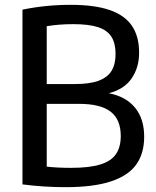

<svg xmlns="http://www.w3.org/2000/svg" viewBox="-20 -768 648 795"><path d="M577 -202Q577 -132.5 544 -86.5Q511 -40.5 439 -16.8Q367 7 251.5 7Q160.5 7 73 -4.5V-728Q169 -748 272.5 -748Q371.5 -748 434 -726.5Q496.5 -705 526.2 -661.2Q556 -617.5 556 -549.5Q556 -488 524.8 -443Q493.5 -398 430.5 -382Q502 -368 539.5 -321.8Q577 -275.5 577 -202ZM173.5 -659.5V-420H290.5Q352.5 -420 389.2 -434Q426 -448 442.2 -475.2Q458.5 -502.5 458.5 -544.5Q458.5 -589 441.2 -616Q424 -643 386 -655.5Q348 -668 284 -668Q223.5 -668 173.5 -659.5ZM480 -205Q480 -273 438.2 -305.5Q396.5 -338 307 -338H173.5V-78Q216.5 -73 275 -73Q350.5 -73 395.5 -87Q440.5 -101 460.2 -130Q480 -159 480 -205Z"/></svg>

Font: Encode Sans Semi Condensed Medium
Style: Regular
Weight: 500
Width: 4
Designer: Multiple Designers
Foundry: Impallari Type
Version: Version 2.000